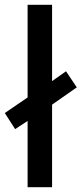

<svg xmlns="http://www.w3.org/2000/svg" viewBox="-34 -780 340 800"><path d="M81 0H183V-344L286 -416L241 -483L183 -442V-760H81V-374L-14 -309L29 -242L81 -276Z"/></svg>

Font: Noto Sans Khmer UI SemiCondensed Medium
Style: Regular
Weight: 500
Width: 4
Designer: Danh Hong and the Monotype Design Team
Foundry: Monotype Imaging Inc.
Version: Version 2.002